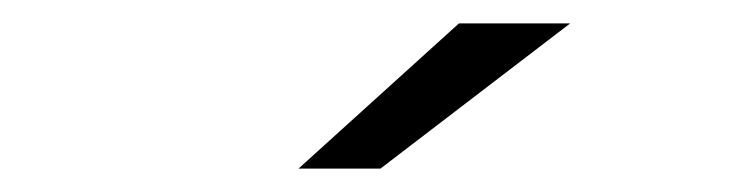

<svg xmlns="http://www.w3.org/2000/svg" viewBox="-20 -751 640 164"><path d="M235 -607H305L467 -731H372Z"/></svg>

Font: Montserrat Lite
Style: Regular
Weight: 400
Designer: Julieta Ulanovsky
Foundry: Julieta Ulanovsky
Version: Version 7.200;PS 007.200;hotconv 1.0.88;makeotf.lib2.5.64775